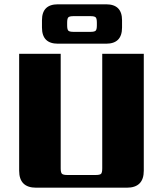

<svg xmlns="http://www.w3.org/2000/svg" viewBox="-20 -872 757 892"><path d="M547 -778V-744Q547 -669 473 -669H249Q175 -669 175 -744V-778Q175 -852 249 -852H473Q547 -852 547 -778ZM430 -754V-767Q430 -786 424.5 -791.5Q419 -797 400 -797H322Q303 -797 297.5 -791.5Q292 -786 292 -767V-754Q292 -735 297.5 -729.5Q303 -724 322 -724H400Q419 -724 424.5 -729.5Q430 -735 430 -754ZM262 -622V-90Q262 -70 268 -64.5Q274 -59 293 -59H424Q444 -59 449.5 -64.5Q455 -70 455 -90V-622H648V-79Q648 0 569 0H148Q69 0 69 -79V-622Z"/></svg>

Font: Sarpanch ExtraBold
Style: Regular
Weight: 800
Designer: Manushi Parikh (Devanagari and Latin), Jyotish Sonowal (Devanagari)
Foundry: Indian Type Foundry
Version: Version 2.004;PS 1.0;hotconv 1.0.78;makeotf.lib2.5.61930; tt